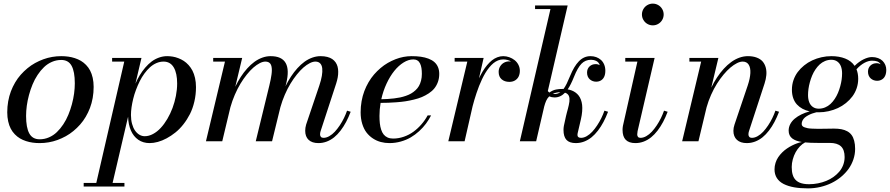

<svg xmlns="http://www.w3.org/2000/svg" viewBox="-20 -780 4913 1060"><path d="M199 10Q178.9 10 160.4 7.4Q141.9 4.9 123.8 -1Q105.6 -6.9 90.3 -15.9Q75 -25 61.8 -38.6Q48.6 -52.1 39.5 -69.4Q30.4 -86.6 25.2 -109.7Q20 -132.8 20 -160Q20 -191.1 25.2 -220.6Q30.5 -250.1 40.2 -275.8Q50 -301.5 63.7 -324.8Q77.4 -348.1 94.6 -367.5Q111.8 -386.9 131.6 -403.2Q151.4 -419.6 173.6 -431.9Q195.9 -444.1 219.5 -452.8Q243.1 -461.4 268 -465.7Q292.9 -470 318 -470Q338.1 -470 356.6 -467.4Q375.1 -464.9 393.2 -459Q411.4 -453.1 426.7 -444.1Q442 -435 455.2 -421.4Q468.4 -407.9 477.5 -390.6Q486.6 -373.4 491.8 -350.3Q497 -327.2 497 -300Q497 -268.9 491.8 -239.4Q486.5 -209.9 476.8 -184.2Q467 -158.5 453.3 -135.2Q439.6 -111.9 422.4 -92.5Q405.2 -73.1 385.4 -56.8Q365.6 -40.4 343.4 -28.1Q321.1 -15.9 297.5 -7.2Q273.9 1.4 249 5.7Q224.1 10 199 10ZM199 -11Q225.9 -11 250.3 -21.6Q274.8 -32.2 293.9 -50.6Q313.1 -68.9 329.4 -93.6Q345.8 -118.2 357.3 -146.3Q368.9 -174.4 377 -204.5Q385.1 -234.6 389.1 -263.9Q393 -293.1 393 -320Q393 -384.8 375.2 -416.9Q357.5 -449 318 -449Q291.1 -449 266.7 -438.4Q242.2 -427.8 223.1 -409.4Q203.9 -391.1 187.6 -366.4Q171.2 -341.8 159.7 -313.7Q148.1 -285.6 140 -255.5Q131.9 -225.4 127.9 -196.1Q124 -166.9 124 -140Q124 -75.2 141.8 -43.1Q159.5 -11 199 -11Z M442 230H511.6L666 -440H599V-460H761L727.8 -318.6Q738.9 -343.8 752 -365.4Q765.1 -387.1 781.8 -406.7Q798.5 -426.2 816.8 -440.1Q835.1 -453.9 857.3 -461.9Q879.5 -470 903 -470Q918.4 -470 933.6 -467.4Q948.8 -464.9 964.6 -458.8Q980.5 -452.8 994.6 -443.7Q1008.6 -434.6 1021.1 -420.8Q1033.6 -407 1042.6 -389.8Q1051.5 -372.6 1056.8 -349.3Q1062 -326 1062 -299Q1062 -257.5 1053 -219.1Q1044 -180.6 1028.6 -150.2Q1013.1 -119.8 992.4 -93.5Q971.8 -67.2 948.3 -48.5Q924.9 -29.8 900.1 -16.4Q875.2 -3 851.3 3.5Q827.4 10 806 10Q770 10 743.4 -8.4Q716.9 -26.8 702.8 -59.3Q688.6 -91.9 687.1 -135.5L601.6 230H667V250H442ZM703 -145Q703 -118.4 709.1 -96.1Q715.2 -73.8 725.6 -59Q736 -44.2 749.8 -36.1Q763.6 -28 779 -28Q801.9 -28 824.8 -40.3Q847.8 -52.6 867.2 -73.6Q886.8 -94.6 903.7 -123.3Q920.6 -152 932.5 -183.9Q944.4 -215.9 951.2 -250.9Q958 -286 958 -319Q958 -347 953.4 -369.2Q948.8 -391.4 939.6 -407.2Q930.5 -423.1 916.2 -431.6Q901.9 -440 883 -440Q862.8 -440 843.4 -431.6Q824.1 -423.2 808 -408.6Q791.9 -393.9 777.3 -374.1Q762.8 -354.4 751.4 -331.5Q740 -308.6 730.8 -284Q721.5 -259.4 715.5 -234.9Q709.5 -210.5 706.2 -187.6Q703 -164.6 703 -145Z M1482 0H1392L1467 -308Q1471.4 -326.1 1474.2 -340.3Q1477.1 -354.5 1479 -368.6Q1480.9 -382.8 1480.8 -393.2Q1480.8 -403.6 1478.9 -412.8Q1477 -422 1472.8 -427.8Q1468.6 -433.5 1461.7 -436.8Q1454.8 -440 1445 -440Q1431 -440 1414 -431.3Q1397 -422.6 1379.1 -407.1Q1361.1 -391.5 1342.6 -368.4Q1324.1 -345.4 1307.6 -318.1Q1291.1 -290.8 1276.5 -257Q1261.9 -223.2 1252 -187.9L1207 0H1117L1222 -440H1157V-460H1317L1279 -301.2Q1293.2 -330.6 1309.5 -355.8Q1325.8 -381 1344.9 -402.2Q1364 -423.4 1384.3 -438.3Q1404.6 -453.2 1427.6 -461.6Q1450.5 -470 1474 -470Q1597.2 -470 1560 -319L1556.2 -303.9Q1570.5 -332.9 1586.7 -357.6Q1602.9 -382.4 1621.8 -403.3Q1640.8 -424.2 1660.9 -438.9Q1681.1 -453.6 1703.9 -461.8Q1726.8 -470 1750 -470Q1770.4 -470 1786.6 -465.8Q1802.9 -461.6 1814.1 -454.1Q1825.2 -446.5 1832.8 -435.8Q1840.2 -425 1843.7 -412.1Q1847.1 -399.1 1847.2 -383.9Q1847.4 -368.8 1844.5 -352.6Q1841.6 -336.5 1836 -319L1750 -56Q1747 -47 1747 -38Q1747 -29.4 1751.8 -24.2Q1756.6 -19 1766 -19Q1781.6 -19 1798 -28.3Q1814.4 -37.6 1828.5 -52.8Q1842.6 -68 1855.8 -87.8Q1868.9 -107.5 1878.9 -128.1Q1888.9 -148.6 1896 -169L1916 -163Q1904.4 -132.4 1890.7 -106.6Q1877 -80.8 1860.2 -58.9Q1843.4 -37.1 1824.8 -22Q1806.1 -6.9 1783.9 1.6Q1761.8 10 1738 10Q1702.9 10 1683.9 -7.8Q1665 -25.6 1665 -58Q1665 -74.5 1670 -92L1743 -308Q1752.9 -337.4 1756.9 -361.2Q1761 -385 1759 -402.8Q1757 -420.6 1747.4 -430.3Q1737.9 -440 1721 -440Q1707.1 -440 1690.1 -431.3Q1673 -422.6 1655.1 -407.1Q1637.2 -391.5 1618.8 -368.5Q1600.2 -345.5 1583.7 -318.2Q1567.1 -290.9 1552.5 -257.2Q1537.9 -223.5 1528 -188.2Z M2075 -140Q2075 -116.8 2077.1 -98.4Q2079.2 -80.1 2084.4 -64.1Q2089.6 -48.1 2098.1 -37.6Q2106.5 -27 2119.6 -21Q2132.6 -15 2150 -15Q2180.2 -15 2209.3 -25.1Q2238.4 -35.1 2262.6 -52.8Q2286.8 -70.5 2306.6 -93.4Q2326.5 -116.2 2341 -143H2360Q2347.9 -119.1 2331.8 -97.4Q2315.8 -75.8 2294.1 -55.9Q2272.4 -36.1 2247.8 -21.6Q2223.1 -7.1 2192.7 1.4Q2162.2 10 2130 10Q2105.1 10 2082.3 3.9Q2059.5 -2.1 2039.1 -15.4Q2018.6 -28.8 2003.6 -48.2Q1988.6 -67.6 1979.8 -96.4Q1971 -125.1 1971 -160Q1971 -191.5 1976.3 -221.4Q1981.6 -251.2 1991.4 -277Q2001.1 -302.8 2014.8 -326.1Q2028.4 -349.5 2045.1 -368.8Q2061.8 -388 2080.9 -404.2Q2100 -420.5 2120.9 -432.6Q2141.9 -444.6 2163.7 -453.1Q2185.5 -461.5 2207.9 -465.8Q2230.2 -470 2252 -470Q2280.2 -470 2303.3 -466.8Q2326.4 -463.5 2345.6 -456.2Q2364.8 -448.9 2377.8 -437.6Q2390.8 -426.4 2397.9 -409.8Q2405 -393.2 2405 -372Q2405 -347.9 2397.6 -327.4Q2390.1 -306.9 2377.9 -291.9Q2365.8 -276.9 2347.1 -264.6Q2328.5 -252.4 2309.1 -244.2Q2289.8 -236.1 2264.7 -230.1Q2239.6 -224 2217.9 -220.7Q2196.1 -217.4 2169.5 -215.4Q2142.9 -213.4 2123.6 -212.8Q2104.4 -212.1 2081.2 -212Q2075 -175.6 2075 -140ZM2262 -452Q2235.5 -452 2207.9 -434.9Q2180.4 -417.8 2156.8 -388.5Q2133.2 -359.2 2114.2 -318.5Q2095.2 -277.8 2085.1 -232.2Q2104.1 -232.6 2120.2 -233.5Q2136.4 -234.4 2155.2 -236.6Q2174 -238.8 2189.4 -242.1Q2204.9 -245.4 2221.1 -251Q2237.4 -256.6 2249.9 -263.9Q2262.5 -271.2 2273.9 -281.8Q2285.4 -292.2 2292.8 -305.2Q2300.2 -318.1 2304.6 -335.1Q2309 -352 2309 -372Q2309 -390.5 2306.7 -404.5Q2304.4 -418.5 2299.1 -429.5Q2293.8 -440.5 2284.4 -446.2Q2275.1 -452 2262 -452Z M2560 -440H2490V-460H2650L2624.4 -347.5Q2634.5 -368.8 2645.4 -386.7Q2656.2 -404.6 2669.2 -420.2Q2682.2 -435.9 2695.9 -446.8Q2709.6 -457.6 2725.6 -463.8Q2741.5 -470 2758 -470Q2775.2 -470 2791.8 -464.1Q2808.2 -458.2 2821.2 -447.9Q2834.2 -437.6 2842.1 -422.2Q2850 -406.8 2850 -389Q2850 -371.8 2843.6 -358.1Q2837.1 -344.5 2823.8 -336.2Q2810.4 -328 2792 -328Q2766 -328 2749.5 -342.2Q2733 -356.4 2733 -383Q2733 -399.9 2741.2 -413.4Q2749.5 -426.9 2762.4 -433.9Q2775.4 -441 2790 -441Q2792.8 -441 2796.2 -440.5Q2799.8 -440 2801 -440Q2793.9 -445.8 2781.9 -448.9Q2770 -452 2758 -452Q2743.5 -452 2729.6 -446.4Q2715.8 -440.8 2703.9 -431Q2692 -421.2 2680.6 -407.1Q2669.1 -393 2659.6 -377.2Q2650.1 -361.5 2641.1 -342.4Q2632 -323.2 2624.8 -305Q2617.6 -286.8 2610.8 -266.2Q2603.9 -245.8 2598.9 -228.6Q2593.9 -211.4 2589.1 -193.1L2545 0H2455Z M3337 -163Q3325.4 -132.4 3311.7 -106.6Q3298 -80.8 3281.2 -58.9Q3264.4 -37.1 3245.8 -22Q3227.1 -6.9 3204.9 1.6Q3182.8 10 3159 10Q3123.9 10 3107.4 -7.7Q3091 -25.4 3091 -63Q3091 -73 3093 -85L3105 -140Q3106.8 -148 3109.9 -159.6Q3113 -171.2 3115.4 -179.9Q3117.8 -188.6 3120.1 -199.4Q3122.5 -210.2 3123.5 -218.4Q3124.5 -226.5 3124 -235.1Q3123.5 -243.6 3120.9 -249.8Q3118.4 -255.9 3113 -260.8Q3107.6 -265.8 3099.4 -268.2Q3074.2 -242 3042 -242Q3025.9 -242 3012 -247.9Q3001.4 -237.2 2995.4 -223.7Q2989.4 -210.1 2984.6 -192.4L2940 0H2850L3019 -730H2934V-750H3114L3004.4 -277.4Q3008 -272.8 3013.2 -269Q3021.5 -275.4 3030.9 -279.6Q3040.2 -283.9 3050.1 -285.8Q3059.9 -287.6 3067.9 -288.3Q3076 -289 3086 -289Q3089.5 -289 3091.4 -288.9Q3100.2 -301 3108.9 -318.6Q3117.5 -336.1 3128 -362Q3138.8 -388.2 3150.4 -407.7Q3162 -427.1 3175.7 -441.4Q3189.4 -455.6 3205.4 -462.8Q3221.5 -470 3240 -470Q3257 -470 3271.8 -464.6Q3286.6 -459.1 3297.9 -449.1Q3309.1 -439 3315.6 -423.5Q3322 -408 3322 -389Q3322 -376 3319.1 -365.6Q3316.1 -355.1 3311.2 -348.4Q3306.4 -341.6 3299.7 -337.2Q3293 -332.8 3285.9 -330.9Q3278.9 -329 3271 -329Q3261.5 -329 3252.6 -332.2Q3243.8 -335.5 3236.6 -341.6Q3229.5 -347.6 3225.2 -357.3Q3221 -367 3221 -379Q3221 -399.9 3234.4 -412.9Q3247.9 -426 3269 -426Q3270.6 -426 3272.2 -425.9Q3273.8 -425.8 3275.1 -425.6Q3276.4 -425.4 3277.9 -425.1Q3279.4 -424.8 3280.4 -424.5Q3281.4 -424.2 3282.7 -423.8Q3284 -423.2 3284.7 -423Q3285.4 -422.8 3286.6 -422.2Q3287.8 -421.6 3288.2 -421.4Q3288.6 -421.2 3289.8 -420.7Q3290.9 -420.1 3291 -420Q3288.9 -428.2 3283.6 -434.3Q3278.4 -440.4 3271.4 -443.7Q3264.4 -447 3257.3 -448.5Q3250.2 -450 3243 -450Q3211.5 -450 3190.2 -428.1Q3169 -406.1 3149 -356Q3131.4 -311.6 3114.1 -286.6Q3126.6 -284.4 3137.3 -280.2Q3148 -276 3157.7 -268.9Q3167.4 -261.9 3174.6 -252.5Q3181.9 -243.1 3186.9 -230Q3191.9 -216.9 3193.8 -201.1Q3195.6 -185.2 3194 -164.9Q3192.4 -144.5 3187 -121L3169 -44Q3169 -43 3168.5 -39.5Q3168 -36 3168 -35Q3168 -19 3188 -19Q3203.2 -19 3219.4 -28.3Q3235.6 -37.6 3249.7 -52.8Q3263.8 -68 3276.8 -87.8Q3289.9 -107.5 3299.9 -128.1Q3309.9 -148.6 3317 -169ZM3042 -261Q3059.6 -261 3073.6 -271Q3049.2 -270.2 3031.8 -261.8Q3036.4 -261 3042 -261Z M3532.1 -669.9Q3524 -683.8 3524 -700Q3524 -716.2 3532.1 -730.1Q3540.1 -743.9 3553.9 -751.9Q3567.8 -760 3584 -760Q3600.2 -760 3614.1 -751.9Q3627.9 -743.9 3635.9 -730.1Q3644 -716.2 3644 -700Q3644 -683.8 3635.9 -669.9Q3627.9 -656.1 3614.1 -648.1Q3600.2 -640 3584 -640Q3567.8 -640 3553.9 -648.1Q3540.1 -656.1 3532.1 -669.9ZM3666 -163Q3654.4 -132.4 3640.7 -106.6Q3627 -80.8 3610.2 -58.9Q3593.4 -37.1 3574.8 -22Q3556.1 -6.9 3533.9 1.6Q3511.8 10 3488 10Q3452.5 10 3434.8 -7.9Q3417 -25.9 3417 -63Q3417 -73 3419 -85L3499 -440H3432V-460H3594L3500 -56Q3498 -44 3498 -38Q3498 -29.2 3502.4 -24.1Q3506.8 -19 3516 -19Q3531.6 -19 3548 -28.3Q3564.4 -37.6 3578.5 -52.8Q3592.6 -68 3605.8 -87.8Q3618.9 -107.5 3628.9 -128.1Q3638.9 -148.6 3646 -169Z M3851 -440H3786V-460H3946L3906.9 -296.5Q3921.6 -326.5 3938.7 -352.4Q3955.8 -378.4 3975.6 -400.1Q3995.5 -421.9 4016.7 -437.3Q4037.9 -452.8 4061.5 -461.4Q4085.1 -470 4109 -470Q4137.4 -470 4158.2 -461.9Q4179.1 -453.9 4190.9 -439.9Q4202.6 -425.9 4207.7 -406.7Q4212.8 -387.5 4210.8 -365.4Q4208.9 -343.4 4201 -319L4115 -56Q4112 -47 4112 -38Q4112 -29.4 4116.8 -24.2Q4121.6 -19 4131 -19Q4146.6 -19 4163 -28.3Q4179.4 -37.6 4193.5 -52.8Q4207.6 -68 4220.8 -87.8Q4233.9 -107.5 4243.9 -128.1Q4253.9 -148.6 4261 -169L4281 -163Q4269.4 -132.4 4255.7 -106.6Q4242 -80.8 4225.2 -58.9Q4208.4 -37.1 4189.8 -22Q4171.1 -6.9 4148.9 1.6Q4126.8 10 4103 10Q4067.8 10 4048.4 -7.9Q4029 -25.8 4029 -58Q4029 -74 4035 -92L4108 -308Q4121 -346.6 4122.6 -376.3Q4124.2 -406 4113.4 -423Q4102.5 -440 4080 -440Q4066 -440 4048.6 -431.3Q4031.1 -422.6 4012.6 -407Q3994 -391.4 3974.7 -368.2Q3955.4 -345.1 3938.2 -317.8Q3921 -290.5 3905.9 -256.7Q3890.8 -222.9 3880.9 -187.5L3836 0H3746Z M4500 -160Q4495.6 -160 4487.1 -160.2Q4474.8 -157.1 4463.7 -153.2Q4452.6 -149.2 4441.8 -143.4Q4431 -137.6 4423.2 -130.9Q4415.5 -124.1 4410.8 -115.1Q4406 -106 4406 -96Q4406 -89.5 4409.7 -84.7Q4413.4 -79.9 4422 -77Q4430.6 -74.1 4438.4 -72.4Q4446.2 -70.6 4461.2 -69.9Q4476.2 -69.2 4485.5 -69.1Q4494.8 -69 4513 -69Q4531.4 -69 4551.1 -69.5Q4570.9 -70 4584 -70Q4607.2 -70 4625.1 -66.6Q4642.9 -63.2 4657.5 -55.3Q4672.1 -47.4 4681.5 -34.6Q4690.9 -21.8 4695.9 -2.6Q4701 16.5 4701 42Q4701 71.8 4691.4 100.1Q4681.9 128.5 4664.8 152.4Q4647.6 176.2 4623.4 196.4Q4599.2 216.5 4570.7 230.4Q4542.1 244.4 4508.8 252.2Q4475.5 260 4441 260Q4397.8 260 4364.3 254.1Q4330.9 248.1 4306.3 235.7Q4281.8 223.2 4268.9 202.9Q4256 182.6 4256 155Q4256 136.5 4261.6 119.1Q4267.1 101.6 4276.6 87.7Q4286 73.8 4298.6 61.3Q4311.2 48.9 4325.1 39.6Q4338.9 30.2 4353.6 22.9Q4368.4 15.5 4381.7 10.9Q4395 6.2 4406.9 4Q4389.8 1.2 4376.9 -3.4Q4364 -8.1 4354.1 -15.5Q4344.2 -22.9 4339.1 -33.8Q4334 -44.8 4334 -59Q4334 -77.8 4342.8 -94.6Q4351.6 -111.5 4367.4 -124.8Q4383.2 -138 4404.1 -148.2Q4424.9 -158.4 4450 -165.1Q4428.1 -170 4410.6 -179.4Q4393.1 -188.8 4379.8 -203.1Q4366.5 -217.5 4359.2 -238.3Q4352 -259.1 4352 -285Q4352 -311.9 4360.4 -336.8Q4368.9 -361.8 4383.8 -381.9Q4398.8 -402 4419.4 -418.7Q4440 -435.4 4464.1 -446.6Q4488.2 -457.8 4515.3 -463.9Q4542.4 -470 4570 -470Q4612.9 -470 4646.3 -456.8Q4679.8 -443.6 4698.2 -416.4Q4722.2 -440.1 4747.9 -452.6Q4773.5 -465 4794 -465Q4812.6 -465 4827.8 -459.2Q4843 -453.5 4852.8 -443.7Q4862.5 -433.9 4867.8 -421.1Q4873 -408.4 4873 -394Q4873 -381 4870.1 -370.6Q4867.1 -360.1 4862.2 -353.4Q4857.4 -346.6 4850.7 -342.2Q4844 -337.8 4836.9 -335.9Q4829.9 -334 4822 -334Q4812.5 -334 4803.6 -337.2Q4794.8 -340.5 4787.6 -346.6Q4780.5 -352.6 4776.2 -362.4Q4772 -372.1 4772 -384Q4772 -404.9 4785.4 -417.9Q4798.9 -431 4820 -431Q4821.6 -431 4823.2 -430.9Q4824.8 -430.8 4826.1 -430.6Q4827.4 -430.4 4828.9 -430.1Q4830.4 -429.8 4831.4 -429.5Q4832.4 -429.2 4833.7 -428.8Q4835 -428.2 4835.7 -428Q4836.4 -427.8 4837.6 -427.2Q4838.8 -426.6 4839.2 -426.4Q4839.6 -426.2 4840.8 -425.7Q4841.9 -425.1 4842 -425Q4834.9 -436.4 4823.4 -440.7Q4811.9 -445 4794 -445Q4774.6 -445 4752.3 -433.1Q4730 -421.1 4708.5 -397.5Q4718 -374.4 4718 -345Q4718 -318.1 4709.6 -293.2Q4701.1 -268.2 4686.2 -248.1Q4671.2 -228 4650.6 -211.3Q4630 -194.6 4605.9 -183.4Q4581.8 -172.2 4554.7 -166.1Q4527.6 -160 4500 -160ZM4500 -180Q4518.5 -180 4535.1 -186.9Q4551.8 -193.9 4564.6 -205.7Q4577.4 -217.5 4588.1 -233.4Q4598.9 -249.4 4606.3 -267.2Q4613.8 -285 4618.9 -304Q4624.1 -323 4626.6 -340.9Q4629 -358.8 4629 -375Q4629 -397.2 4622.5 -414Q4616 -430.8 4602.5 -440.4Q4589 -450 4570 -450Q4551.5 -450 4534.9 -443.1Q4518.2 -436.1 4505.4 -424.3Q4492.6 -412.5 4481.9 -396.6Q4471.1 -380.6 4463.7 -362.8Q4456.2 -345 4451.1 -326Q4445.9 -307 4443.4 -289.1Q4441 -271.2 4441 -255Q4441 -232.8 4447.5 -216Q4454 -199.2 4467.5 -189.6Q4481 -180 4500 -180ZM4351 142Q4351 154.9 4352.3 165.6Q4353.6 176.2 4356.8 186.2Q4359.9 196.1 4364.9 203.8Q4369.9 211.5 4377.4 217.9Q4384.9 224.2 4394.8 228.4Q4404.6 232.5 4417.8 234.8Q4430.9 237 4447 237Q4471.6 237 4495.9 232.2Q4520.1 227.5 4541.8 218.6Q4563.5 209.8 4582.1 196.4Q4600.6 183.1 4614.2 166.8Q4627.8 150.5 4635.4 130Q4643 109.5 4643 87Q4643 46.9 4622.8 27.9Q4602.6 9 4561 9H4497Q4451.4 9 4424.8 6.2Q4409.8 13.9 4396.2 28.1Q4382.6 42.4 4372.7 60.2Q4362.8 78.1 4356.9 99.6Q4351 121 4351 142Z"/></svg>

Font: Bodoni* 11
Style: Italic
Weight: 400
Italic angle: -13°
Version: Version 1.002